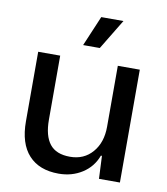

<svg xmlns="http://www.w3.org/2000/svg" viewBox="-83 -807 771 886"><g transform="rotate(10 302.0 -364.0)"><path d="M251 8.8Q159.7 8.8 110.4 -45.2Q61 -99.1 61 -203.1V-528.8H164.1V-229Q164.1 -153.3 194.1 -115.2Q224.1 -77.1 289.1 -77.1Q354.5 -77.1 394.3 -123.3Q434.1 -169.4 434.1 -243.2V-528.8H537.1V0H439L434.1 -106.9H429.2Q409.2 -52.7 361.1 -22Q313 8.8 251 8.8ZM259.8 -595.2 319.8 -736.8H423.8L337.9 -595.2Z"/></g></svg>

Font: Lumene Sans Medium
Style: Regular
Weight: 500
Designer: Deni Anggara
Version: Version 1.003;Glyphs 3.1.2 (3151)